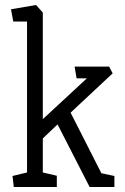

<svg xmlns="http://www.w3.org/2000/svg" viewBox="-20 -747 498 767"><path d="M35 0 30 -44 88 -58V-661H33L24 -710L124 -727L151 -697V-271L327 -434H286L278 -481H416L430 -454L262 -297L385 -55L437 -44V0H338L210 -250L151 -194V-58L207 -45V0Z"/></svg>

Font: Kreon Light
Style: Regular
Weight: 300
Designer: Julia Petretta
Foundry: Julia Petretta and Eli Heuer
Version: Version 2.002